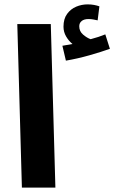

<svg xmlns="http://www.w3.org/2000/svg" viewBox="-20 -857 522 877"><path d="M80 0 59 -747H212L233 0ZM281 -580 265 -648Q293 -653 311 -656Q294 -670 282 -690.5Q270 -711 270 -735Q270 -771 286.5 -793.5Q303 -816 328 -826.5Q353 -837 380 -837Q396 -837 409.5 -834.5Q423 -832 434 -828L426 -764Q417 -766 406.5 -768Q396 -770 384 -770Q364 -770 353 -761Q342 -752 342 -737Q342 -714 359.5 -699Q377 -684 394 -678Q432 -688 461 -700L482 -634Q443 -620 388.5 -604.5Q334 -589 281 -580Z"/></svg>

Font: Noto Sans Arabic UI Cn XBd
Style: Regular
Weight: 800
Width: 3
Designer: Monotype Design Team, Nadine Chahine and Nizar Qandah
Foundry: Monotype Imaging Inc.
Version: Version 2.010; ttfautohint (v1.8.4.7-5d5b)